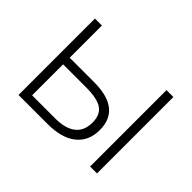

<svg xmlns="http://www.w3.org/2000/svg" viewBox="-110 -737 943 943"><g transform="rotate(45 361.5 -265.5)"><path d="M88.9 0V-530.8H137.2V-307.1H306.2Q493.2 -307.1 493.2 -160.2Q493.2 -84.5 440.9 -42.2Q388.7 0 291 0ZM137.2 -45.9H298.8Q367.7 -45.9 404.8 -74.7Q441.9 -103.5 441.9 -161.1Q441.9 -213.9 409.2 -237.5Q376.5 -261.2 295.9 -261.2H137.2ZM585.9 0V-530.8H633.8V0Z"/></g></svg>

Font: Open Sans Light
Style: Regular
Weight: 300
Foundry: Ascender Corporation
Version: Version 1.10